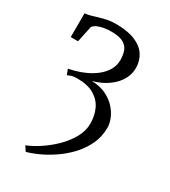

<svg xmlns="http://www.w3.org/2000/svg" viewBox="-212 -850 959 1086"><g transform="rotate(30 267.5 -307.0)"><path d="M136 133.5 115.5 102.5Q149 90 192.8 62.2Q236.5 34.5 277.8 -4.8Q319 -44 346 -91Q373 -138 373 -188.5Q373 -237.5 354.2 -279.2Q335.5 -321 293.2 -346.5Q251 -372 182 -372Q157.5 -372 142.8 -367Q128 -362 121 -357.5L107.5 -393Q158 -403 200.5 -420.8Q243 -438.5 274.2 -463Q305.5 -487.5 323 -518Q340.5 -548.5 340.5 -583Q340.5 -613.5 332 -639.8Q323.5 -666 297 -682Q270.5 -698 214.5 -698Q177.5 -698 145 -688.2Q112.5 -678.5 102 -661.5L79.5 -556H32L32.5 -711.5Q52 -713 72.2 -718.8Q92.5 -724.5 115 -731.5Q137.5 -738.5 162.8 -743.5Q188 -748.5 217 -748.5Q293.5 -748.5 342.8 -728Q392 -707.5 415.5 -671.2Q439 -635 439 -588.5Q439 -554 425 -524Q411 -494 386.2 -469.8Q361.5 -445.5 329.2 -428Q297 -410.5 259.5 -400.5Q315 -399 354.5 -379.5Q394 -360 419.5 -331.2Q445 -302.5 456.8 -271.5Q468.5 -240.5 468.5 -217Q468.5 -155 443.2 -103.2Q418 -51.5 378 -10.2Q338 31 292.2 60.8Q246.5 90.5 205 108.8Q163.5 127 136 133.5Z"/></g></svg>

Font: Merriweather 20pt Light
Style: Regular
Weight: 300
Version: Version 2.100